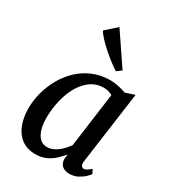

<svg xmlns="http://www.w3.org/2000/svg" viewBox="-205 -967 984 1090"><g transform="rotate(30 287.0 -422.0)"><path d="M459.5 -95.5Q456.5 -72.5 463 -64Q469.5 -55.5 478.5 -55.5Q487.5 -55.5 497.8 -61.5Q508 -67.5 523 -81L537 -54Q532.5 -47 516.8 -31.5Q501 -16 476.5 -3Q452 10 421.5 10Q392.5 10 374.2 -5Q356 -20 356 -53L359.5 -80.5Q342 -59 319.5 -38Q297 -17 267.5 -3.5Q238 10 199.5 10Q144 10 107.5 -17.5Q71 -45 53.2 -92Q35.5 -139 35.5 -197Q35.5 -247.5 49.2 -300Q63 -352.5 89.8 -400.2Q116.5 -448 156 -485.8Q195.5 -523.5 247 -545.2Q298.5 -567 361.5 -567Q385.5 -567 414 -561Q442.5 -555 463.5 -546.5L524.5 -566.5ZM406 -496.5Q393.5 -504 378.5 -507.8Q363.5 -511.5 347.5 -511.5Q308 -511.5 276.5 -493Q245 -474.5 221.2 -443.2Q197.5 -412 182 -372Q166.5 -332 158.8 -288.2Q151 -244.5 151 -202Q151 -155.5 161.5 -123.2Q172 -91 190.8 -74.5Q209.5 -58 234.5 -58Q255.5 -58 273.5 -65.8Q291.5 -73.5 307 -85.8Q322.5 -98 335 -112.2Q347.5 -126.5 357.5 -139.5ZM360.5 -626.5Q345 -635.5 319.2 -655Q293.5 -674.5 265.2 -699Q237 -723.5 214 -747.8Q191 -772 181 -790.5L252.5 -854L391 -649.5Z"/></g></svg>

Font: Merriweather 20pt Medium
Style: Italic
Weight: 500
Italic angle: -7.8°
Version: Version 2.101